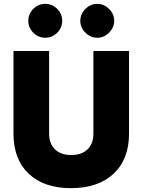

<svg xmlns="http://www.w3.org/2000/svg" viewBox="-20 -965 740 997"><path d="M50 -271V-700H235V-271Q235 -219 265.5 -189.5Q296 -160 350 -160Q404 -160 434.5 -189.5Q465 -219 465 -271V-700H650V-271Q650 -138 570 -63Q490 12 348 12Q208 12 129 -63Q50 -138 50 -271ZM397 -857Q397 -892 423.5 -918.5Q450 -945 485 -945Q520 -945 546.5 -918.5Q573 -892 573 -857Q573 -822 546.5 -795.5Q520 -769 485 -769Q450 -769 423.5 -795.5Q397 -822 397 -857ZM215 -945Q251 -945 277 -919Q303 -893 303 -857Q303 -821 277 -795Q251 -769 215 -769Q179 -769 153 -795Q127 -821 127 -857Q127 -893 153 -919Q179 -945 215 -945Z"/></svg>

Font: Oak Sans Black
Style: Regular
Weight: 900
Designer: Erik Kennedy, Walven
Foundry: Erik Kennedy, Walven
Version: Version 1.000